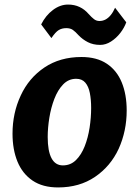

<svg xmlns="http://www.w3.org/2000/svg" viewBox="-20 -814 611 842"><path d="M234.7 8Q167.2 8 122.9 -22Q78.6 -52 56.7 -105.1Q34.9 -158.2 34.9 -227.8Q34.9 -318.1 71 -395.3Q106.5 -472.1 174.9 -518.1Q243.3 -564 337.3 -564Q404.5 -564 448.4 -534.6Q492.4 -505.2 514 -452.4Q535.6 -399.6 535.6 -329.4Q535.6 -239.6 500.6 -161.8Q464.9 -84.7 396.7 -38.4Q328.5 8 234.7 8ZM255.7 -88.7Q289.5 -88.7 313.1 -111.9Q336.7 -135.1 351.5 -172.7Q366.2 -210.3 373 -254.5Q379.7 -298.7 379.7 -340.5Q379.7 -377 374 -406Q368.4 -434.9 354 -451.7Q339.6 -468.5 314 -468.5Q280.7 -468.5 256.9 -443.8Q233.2 -419.1 218.3 -380.3Q203.4 -341.5 196.3 -297.1Q189.2 -252.7 189.2 -213.4Q189.2 -151.6 205.9 -120.2Q222.6 -88.7 255.7 -88.7ZM419.2 -617.1Q388.7 -617.1 365.3 -629.1Q341.9 -641.2 324.7 -659.2Q310.7 -674.9 299.5 -682.8Q288.4 -690.6 270.6 -690.6Q251.5 -690.6 237.5 -682.1Q223.5 -673.6 205.4 -647L160.5 -706.9Q180.4 -746.5 212.1 -770.2Q243.8 -794 278.4 -794Q306.4 -794 328.8 -783.4Q351.2 -772.9 368.5 -752.8Q382 -737.8 392.4 -729.9Q402.8 -721.9 416.2 -721.9Q430.5 -721.9 442.9 -728.5Q455.3 -735.1 465.7 -748Q476.2 -760.8 484.7 -780.1L533.7 -716.1Q525 -691.9 507.4 -669.2Q489.7 -646.5 466.7 -631.8Q443.7 -617.1 419.2 -617.1Z"/></svg>

Font: Merriweather Sans Variable Regular
Style: Italic
Weight: 300
Italic angle: -8°
Designer: Eben Sorkin
Foundry: Eben Sorkin
Version: Version 2.001